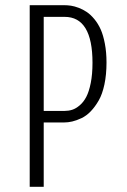

<svg xmlns="http://www.w3.org/2000/svg" viewBox="-20 -720 490 740"><path d="M94.5 0V-700H227Q240.5 -700 253.8 -698Q267 -696 283.5 -689.8Q300 -683.5 314.8 -673.5Q329.5 -663.5 343.8 -646.2Q358 -629 368 -606.8Q378 -584.5 384.2 -551.5Q390.5 -518.5 390.5 -479Q390.5 -432.5 382.5 -394.8Q374.5 -357 360.5 -332.8Q346.5 -308.5 329.8 -291Q313 -273.5 293.8 -264.5Q274.5 -255.5 258.5 -251.8Q242.5 -248 227 -248H148.5V0ZM148.5 -292.5H229Q244.5 -292.5 258.5 -297Q272.5 -301.5 287.2 -314Q302 -326.5 312.5 -346.5Q323 -366.5 329.8 -400.2Q336.5 -434 336.5 -478Q336.5 -655 229 -655H148.5Z"/></svg>

Font: League Mono Condensed UltraLight
Style: Regular
Weight: 200
Width: 1
Designer: Tyler Finck
Foundry: The League of Moveable Type / Tyler Finck
Version: Version 2.210